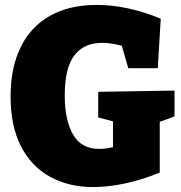

<svg xmlns="http://www.w3.org/2000/svg" viewBox="-20 -745 735 780"><path d="M359 15Q259 15 183 -27Q107 -69 65 -151Q23 -233 23 -353Q23 -470 64 -553.5Q105 -637 183.5 -681Q262 -725 373 -725Q498 -725 633 -669L621 -468H501L475 -559Q430 -571 395 -571Q321 -571 282 -520Q243 -469 243 -357Q243 -258 276.5 -199Q310 -140 383 -140Q409 -140 439 -147V-252L379 -268V-372L689 -377V-272L629 -250V-44Q556 -14 487 0.5Q418 15 359 15Z"/></svg>

Font: Bitter Black
Style: Regular
Weight: 900
Designer: Sol Matas, and Bitter project Authors
Foundry: Sol Matas
Version: Version 2.001